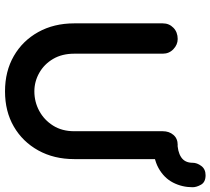

<svg xmlns="http://www.w3.org/2000/svg" viewBox="-58 -798 860 785"><g transform="rotate(90 372.5 -405.0)"><path d="M572 -701Q598 -701 614 -683.5Q630 -666 630 -640V-278Q630 -195 594.5 -131Q559 -67 497 -31Q435 5 353 5Q271 5 208.5 -31Q146 -67 110.5 -131Q75 -195 75 -278V-640Q75 -666 93 -683.5Q111 -701 139 -701Q162 -701 180.5 -683.5Q199 -666 199 -640V-278Q199 -228 220.5 -191.5Q242 -155 277.5 -135Q313 -115 353 -115Q396 -115 433 -135Q470 -155 493 -191.5Q516 -228 516 -278V-640Q516 -666 531 -683.5Q546 -701 572 -701ZM560 -600V-700Q599 -700 622 -715Q645 -730 645 -762Q645 -780 658 -797.5Q671 -815 696 -815Q724 -815 734.5 -796.5Q745 -778 745 -762Q745 -719 726 -682Q707 -645 666.5 -622.5Q626 -600 560 -600Z"/></g></svg>

Font: zvoove
Style: Bold
Weight: 700
Designer: Vernon Adams (Nunito) & Andrew Paglinawan (Quicksand)
Foundry: zvoove
Version: Version 3.006